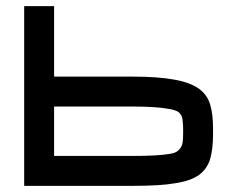

<svg xmlns="http://www.w3.org/2000/svg" viewBox="-20 -604 770 624"><path d="M155.8 -584V-355H409.7Q495.1 -355 546.4 -345.2Q596.7 -336.4 625.5 -316.4Q653.8 -296.4 663.1 -263.7Q672.4 -233.9 672.4 -185.1V-169.9Q672.4 -119.1 663.1 -87.9Q653.8 -55.7 627 -35.6Q600.1 -16.1 548.3 -8.3Q502 0 412.1 0H58.6V-584ZM412.1 -97.2Q493.7 -97.2 532.2 -104H532.7Q538.6 -105 541.5 -106Q554.7 -108.9 563.5 -119.1Q572.3 -129.4 573.7 -142.6Q575.2 -154.8 575.2 -169.9V-185.1Q575.2 -197.8 573.2 -215.3Q569.8 -238.8 549.3 -245.1Q543 -247.6 529.3 -250H528.8H527.8Q489.7 -257.8 409.7 -257.8H155.8V-97.2Z"/></svg>

Font: Michroma+
Style: Regular
Weight: 400
Designer: beogot
Foundry: beogot
Version: Version